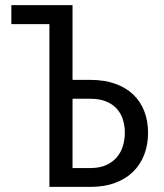

<svg xmlns="http://www.w3.org/2000/svg" viewBox="-20 -731 640 751"><path d="M24.4 -710.9H263.7V-418.5H334Q388.2 -418.5 430.2 -403.6Q472.2 -388.7 500.7 -361.6Q529.3 -334.5 544.2 -296.4Q559.1 -258.3 559.1 -211.4Q559.1 -165 544.2 -126.2Q529.3 -87.4 500.7 -59.3Q472.2 -31.2 430.2 -15.6Q388.2 0 334 0H173.3V-636.7H24.4ZM263.7 -344.7V-73.7H334Q369.6 -73.7 395 -85.2Q420.4 -96.7 436.8 -115.7Q453.1 -134.8 460.7 -159.9Q468.3 -185.1 468.3 -212.4Q468.3 -239.3 460.7 -263.4Q453.1 -287.6 436.8 -305.7Q420.4 -323.7 395 -334.2Q369.6 -344.7 334 -344.7Z"/></svg>

Font: Roboto Mono
Style: Regular
Weight: 400
Designer: Google
Version: Version 2.000985; 2015; ttfautohint (v1.3)